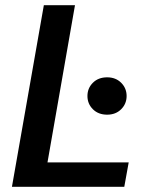

<svg xmlns="http://www.w3.org/2000/svg" viewBox="-20 -720 589 740"><path d="M26 0 149 -700H269L163 -94H476L459 0ZM393 -278Q359 -278 338 -299Q317 -320 317 -350Q317 -380 338 -401Q359 -422 393 -422Q426 -422 447 -401Q468 -380 468 -350Q468 -320 447 -299Q426 -278 393 -278Z"/></svg>

Font: DM Sans 20pt SemiBold
Style: Italic
Weight: 600
Italic angle: -10°
Version: Version 4.004;gftools[0.9.30]